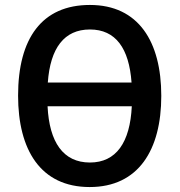

<svg xmlns="http://www.w3.org/2000/svg" viewBox="-20 -745 725 775"><path d="M631 -358C631 -577 539 -725 343 -725C149 -725 53 -590 53 -359C53 -141 143 10 342 10C539 10 631 -140 631 -358ZM343 -626C447 -626 501 -550 511 -412H173C183 -551 239 -626 343 -626ZM343 -89C235 -89 179 -171 172 -316H512C505 -170 449 -89 343 -89Z"/></svg>

Font: Noto Sans UI SemiCondensed Medium
Style: Regular
Weight: 500
Width: 4
Designer: Monotype Design Team
Foundry: Monotype Imaging Inc.
Version: Version 1.901